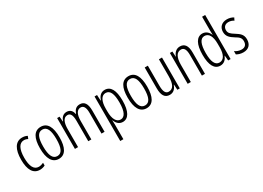

<svg xmlns="http://www.w3.org/2000/svg" viewBox="-15 -1695 3929 2867"><g transform="rotate(-30 1949.5 -262.0)"><path d="M217 10C245 10 281 2 306 -12V-59C278 -46 250 -38 223 -38C138 -38 100 -122 100 -262C100 -416 146 -494 226 -494C248 -494 271 -488 292 -476L310 -521C285 -535 257 -542 222 -542C107 -542 45 -441 45 -261C45 -88 101 10 217 10Z M710 -267C710 -443 656 -542 543 -542C428 -542 374 -445 374 -268C374 -91 431 10 543 10C656 10 710 -90 710 -267ZM429 -268C429 -416 462 -494 543 -494C624 -494 656 -413 656 -267C656 -112 621 -38 543 -38C464 -38 429 -117 429 -268Z M1215 -542C1153 -542 1120 -506 1098 -446H1093C1084 -499 1053 -542 988 -542C924 -542 892 -497 874 -446H870L864 -532H822V0H876V-309C876 -409 901 -494 976 -494C1022 -494 1052 -460 1052 -352V0H1105V-319C1105 -429 1139 -494 1203 -494C1250 -494 1280 -457 1280 -359V0H1333V-367C1333 -487 1292 -542 1215 -542Z M1645 -542C1578 -542 1542 -497 1519 -434H1515L1510 -532H1467V236H1521V-19C1521 -45 1519 -70 1518 -90H1521C1540 -37 1580 10 1646 10C1741 10 1799 -84 1799 -270C1799 -452 1745 -542 1645 -542ZM1635 -495C1712 -495 1745 -416 1745 -269C1745 -103 1700 -38 1635 -38C1564 -38 1521 -111 1521 -242V-289C1521 -417 1561 -495 1635 -495Z M2222 -267C2222 -443 2168 -542 2055 -542C1940 -542 1886 -445 1886 -268C1886 -91 1943 10 2055 10C2168 10 2222 -90 2222 -267ZM1941 -268C1941 -416 1974 -494 2055 -494C2136 -494 2168 -413 2168 -267C2168 -112 2133 -38 2055 -38C1976 -38 1941 -117 1941 -268Z M2630 -532H2577V-240C2577 -103 2539 -39 2464 -39C2412 -39 2386 -84 2386 -185V-532H2332V-173C2332 -56 2368 10 2455 10C2523 10 2560 -37 2579 -92H2583L2588 0H2630Z M2942 -542C2876 -542 2836 -496 2817 -440H2814L2809 -532H2766V0H2820V-295C2820 -431 2863 -494 2933 -494C2984 -494 3011 -452 3011 -357V0H3064V-370C3064 -488 3021 -542 2942 -542Z M3327 10C3394 10 3432 -35 3453 -87H3456L3464 0H3506V-760H3453V-520C3453 -498 3454 -476 3455 -449H3452C3433 -499 3390 -542 3328 -542C3230 -542 3174 -444 3174 -262C3174 -85 3226 10 3327 10ZM3338 -37C3262 -37 3229 -117 3229 -262C3229 -413 3265 -494 3338 -494C3413 -494 3453 -422 3453 -295V-233C3453 -109 3412 -37 3338 -37Z M3866 -134C3866 -218 3818 -252 3752 -294C3689 -333 3661 -357 3661 -408C3661 -463 3697 -495 3752 -495C3785 -495 3817 -485 3842 -467L3864 -511C3832 -531 3794 -542 3752 -542C3661 -542 3609 -485 3609 -407C3609 -327 3657 -290 3724 -248C3784 -213 3812 -189 3812 -133C3812 -74 3781 -40 3723 -40C3680 -40 3637 -56 3608 -78V-21C3634 -5 3675 10 3724 10C3816 10 3866 -44 3866 -134Z"/></g></svg>

Font: Noto Sans Gujarati UI ExtraCondensed Light
Style: Regular
Weight: 300
Width: 2
Designer: Jelle Bosma - Monotype Design Team, Universal Thirst
Foundry: Monotype Imaging Inc.
Version: Version 2.106